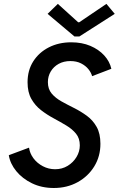

<svg xmlns="http://www.w3.org/2000/svg" viewBox="-20 -941 599 969"><path d="M251.5 7.8Q190.4 7.8 141.6 -15.9Q92.8 -39.6 62 -77.4Q31.2 -115.2 24.4 -157.7L126.5 -195.8Q130.4 -167 148.9 -142.1Q167.5 -117.2 196.3 -102.1Q225.1 -86.9 258.3 -86.9Q293.5 -86.9 321.5 -104Q349.6 -121.1 366.2 -148.7Q382.8 -176.3 382.8 -207.5Q382.8 -242.7 363.8 -266.1Q344.7 -289.6 314.7 -307.6Q284.7 -325.7 251 -343.8Q217.3 -361.8 187.3 -385Q157.2 -408.2 138.2 -441.9Q119.1 -475.6 119.1 -525.9Q119.1 -585.9 147.7 -631.1Q176.3 -676.3 226.3 -701.9Q276.4 -727.5 339.4 -727.5Q393.6 -727.5 436 -709.5Q478.5 -691.4 506.1 -661.1Q533.7 -630.9 542 -593.8L444.8 -556.6Q440.4 -574.2 426.3 -591.8Q412.1 -609.4 389.2 -621.1Q366.2 -632.8 335 -632.8Q301.8 -632.8 276.1 -618.7Q250.5 -604.5 236.1 -580.3Q221.7 -556.2 221.7 -526.4Q221.7 -491.7 240.7 -469Q259.8 -446.3 290 -429.4Q320.3 -412.6 354 -395.8Q387.7 -378.9 418.2 -356.7Q448.7 -334.5 467.8 -300.5Q486.8 -266.6 486.8 -215.3Q486.8 -151.9 455.8 -101.3Q424.8 -50.8 371.6 -21.5Q318.4 7.8 251.5 7.8ZM356 -756.8 220.2 -871.1 272 -921.4 374.5 -828.6H379.9L517.1 -921.4L559.1 -871.1L380.4 -756.8Z"/></svg>

Font: Reddit Sans Medium
Style: Italic
Weight: 500
Italic angle: -11.25°
Designer: Stephen Hutchings
Version: Version 1.013